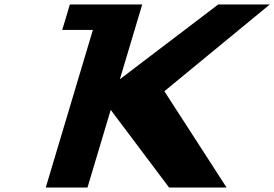

<svg xmlns="http://www.w3.org/2000/svg" viewBox="-20 -845 1236 865"><path d="M1000.9 0 720.5 -434 1195.7 -825H963.3L520 -488L620.8 -825H432.8H294.8L260.4 -710H398.4L186.1 0H374.1L478.8 -350L741.9 0Z"/></svg>

Font: Hussar
Style: BdSuprExtOblThree
Weight: 700
Foundry: Cannot Into Space Fonts
Version: Version 2.00